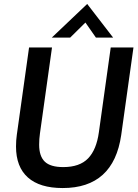

<svg xmlns="http://www.w3.org/2000/svg" viewBox="-20 -937 697 971"><path d="M61 -196Q61 -227 65 -255L127 -697H243L182 -262Q178 -234 178 -205Q178 -147 206.5 -119.5Q235 -92 300 -92Q383 -92 425.5 -136Q468 -180 480 -268L540 -697H655L593 -254Q554 14 297 14Q181 14 121 -39.5Q61 -93 61 -196ZM421 -917 552 -747H465L412 -823L335 -747H242Z"/></svg>

Font: Hanken Grotesk SemiBold
Style: Italic
Weight: 600
Italic angle: -8°
Designer: Alfredo Marco Pradil
Foundry: Hanken Design Co.
Version: Version 3.014